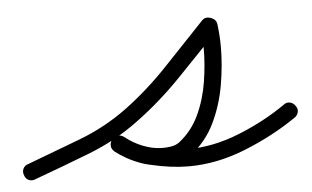

<svg xmlns="http://www.w3.org/2000/svg" viewBox="-52 -327 635 391"><g transform="rotate(-5 266.0 -131.5)"><path d="M-16 6Q-19 -1 -16 -7.5Q-13 -14 -6 -16Q47 -36 101.5 -56.5Q156 -77 202 -111Q249 -146 290.5 -190Q332 -234 373 -277Q380 -284 391 -280Q402 -276 403 -266Q406 -243 406 -220Q406 -182 399 -141.5Q392 -101 374.5 -65Q357 -29 325 -5Q313 4 299 7Q285 10 271 10Q244 10 218.5 0Q193 -10 172 -26Q165 -32 165 -39Q165 -46 170 -51Q174 -56 180.5 -57.5Q187 -59 194 -53Q218 -34 254 -26Q290 -18 320 -18Q373 -18 426.5 -39.5Q480 -61 523 -91Q529 -96 536 -94.5Q543 -93 547 -87Q552 -81 550.5 -74Q549 -67 543 -63Q495 -30 436.5 -6.5Q378 17 320 17Q284 17 242 7Q200 -3 172 -27Q165 -32 165 -39Q165 -46 169 -51Q174 -56 180.5 -57.5Q187 -59 194 -54Q210 -41 230 -33Q250 -25 271 -25Q279 -25 288 -26.5Q297 -28 304 -33Q331 -54 345.5 -85.5Q360 -117 365.5 -152.5Q371 -188 371 -220Q371 -241 369 -263Q368 -268 374 -268.5Q380 -269 387 -266Q393 -264 397.5 -260Q402 -256 399 -252Q357 -208 314 -163.5Q271 -119 222 -83Q175 -48 118 -26Q61 -4 6 16Q-1 19 -7.5 16Q-14 13 -16 6Z"/></g></svg>

Font: FRB American Cursive Guidelines Arrows
Style: Italic
Weight: 400
Italic angle: -25°
Version: Version 2.0;Modular Font Editor K font №1